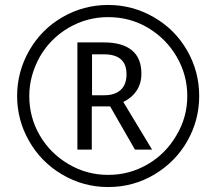

<svg xmlns="http://www.w3.org/2000/svg" viewBox="-20 -744 872 774"><path d="M97 -176Q49 -260 49 -357Q49 -455 98 -540.5Q147 -626 232 -675Q317 -724 416 -724Q514 -724 599.5 -675Q685 -626 734 -541Q783 -456 783 -357Q783 -260 735.5 -176Q688 -92 603 -41Q518 10 416 10Q316 10 230.5 -40.5Q145 -91 97 -176ZM691 -198Q735 -271 735 -357Q735 -441 693 -514Q651 -587 578 -631Q505 -675 416 -675Q331 -675 257.5 -632.5Q184 -590 141 -516Q98 -439 98 -357Q98 -271 140.5 -198Q183 -125 257 -82Q330 -39 416 -39Q502 -39 575 -81.5Q648 -124 691 -198ZM292 -573H399Q473 -573 511.5 -541.5Q550 -510 550 -447Q550 -408 531 -379Q512 -350 477 -333L593 -141H524L424 -315H350V-141H292ZM400 -360Q443 -360 466.5 -381.5Q490 -403 490 -445Q490 -525 399 -525H351V-360Z"/></svg>

Font: OpenSansMMV
Style: Light
Weight: 300
Foundry: Ascender Corporation
Version: Version 4.001